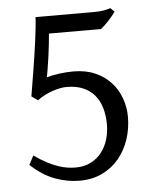

<svg xmlns="http://www.w3.org/2000/svg" viewBox="-47 -638 564 694"><g transform="rotate(-5 234.5 -291.0)"><path d="M408.2 -200.2Q408.2 -157.7 395.3 -118.9Q382.3 -80.1 357.7 -50.3Q333 -20.5 296.9 -2.9Q260.7 14.6 214.8 14.6Q169.4 14.6 125 -2Q80.6 -18.6 38.1 -58.1L55.2 -90.8Q81.1 -72.8 102.3 -61.8Q123.5 -50.8 141.6 -44.7Q159.7 -38.6 174.8 -36.4Q189.9 -34.2 204.1 -34.2Q235.8 -34.2 259.5 -46.4Q283.2 -58.6 298.8 -78.9Q314.5 -99.1 322.3 -125.2Q330.1 -151.4 330.1 -179.2Q330.1 -212.4 322 -239.7Q314 -267.1 297.6 -286.4Q281.2 -305.7 256.1 -316.4Q231 -327.1 196.8 -327.1Q186.5 -327.1 173.3 -324.7Q160.2 -322.3 145.8 -317.4Q131.3 -312.5 116.9 -305.2Q102.5 -297.9 89.8 -288.1L66.9 -304.2Q69.8 -321.8 73.7 -345Q77.6 -368.2 81.8 -394Q85.9 -419.9 90.1 -447Q94.2 -474.1 97.7 -499.8Q101.1 -525.4 103.5 -548.3Q106 -571.3 106.9 -588.4H319.8Q334 -588.4 344.7 -589.6Q355.5 -590.8 363.3 -592.8Q372.1 -594.7 378.9 -597.2L393.1 -583Q387.7 -575.2 380.6 -566.7Q373.5 -558.1 366.2 -550.3Q358.9 -542.5 351.8 -535.9Q344.7 -529.3 338.9 -524.9H149.9Q148.9 -510.7 146.5 -488.5Q144 -466.3 140.9 -443.1Q137.7 -419.9 134.3 -399.4Q130.9 -378.9 128.9 -368.2Q148.4 -374 174.8 -377.4Q201.2 -380.9 226.1 -380.9Q270.5 -380.9 304.4 -366Q338.4 -351.1 361.3 -326.2Q384.3 -301.3 396.2 -268.6Q408.2 -235.8 408.2 -200.2Z"/></g></svg>

Font: Gentium Plus CyrE
Style: Regular
Weight: 400
Designer: J. Victor Gaultney, Annie Olsen, Iska Routamaa, Becca Hirsbrunner
Foundry: SIL International
Version: Version 5.000